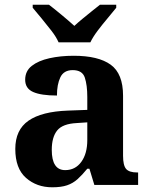

<svg xmlns="http://www.w3.org/2000/svg" viewBox="-20 -786 639 816"><path d="M202 10Q136 10 90.5 -30Q45 -70 45 -153Q45 -234 101 -273Q157 -312 269 -316L351 -319V-374Q351 -424 340.5 -456Q330 -488 289 -488Q251 -488 236.5 -457.5Q222 -427 222 -380Q155 -380 121 -395Q87 -410 87 -447Q87 -484 115 -506Q143 -528 190 -538.5Q237 -549 293 -549Q398 -549 450.5 -511Q503 -473 503 -379V-124Q503 -83 516 -68Q529 -53 563 -53H567V0H381L360 -69H351Q329 -42 309.5 -24.5Q290 -7 265 1.5Q240 10 202 10ZM257 -63Q300 -63 325.5 -98Q351 -133 351 -191V-266L306 -263Q246 -260 223 -231.5Q200 -203 200 -149Q200 -63 257 -63ZM229 -606Q219 -629 198.5 -655.5Q178 -682 156.5 -708Q135 -734 119 -753V-766H188Q209 -750 241.5 -723Q274 -696 296 -676Q311 -690 331 -706.5Q351 -723 371 -739Q391 -755 405 -766H474V-753Q459 -734 437 -708Q415 -682 395 -655.5Q375 -629 364 -606Z"/></svg>

Font: NotoSerif-Bold
Style: Regular
Weight: 700
Designer: Monotype Design Team
Foundry: Monotype Imaging Inc.
Version: Version 2.007; ttfautohint (v1.8) -l 8 -r 50 -G 200 -x 14 -D